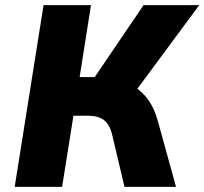

<svg xmlns="http://www.w3.org/2000/svg" viewBox="-20 -725 793 745"><path d="M37 0 149 -705H333L289 -426H364L332 -403L537 -705H753L503 -367L425 -418Q467 -410 500 -389.5Q533 -369 556 -336.5Q579 -304 592 -257L663 0H463L416 -199Q406 -242 383.5 -259Q361 -276 321 -276H265L221 0Z"/></svg>

Font: Nunito Sans 7pt SemiCondensed Black
Style: Italic
Weight: 900
Width: 4
Italic angle: -9°
Designer: Vernon Adams
Foundry: Vernon Adams
Version: Version 3.101;gftools[0.9.27]